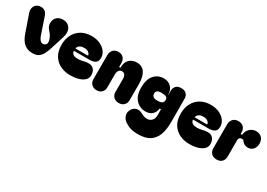

<svg xmlns="http://www.w3.org/2000/svg" viewBox="1 -1295 3159 2270"><g transform="rotate(30 1580.5 -160.5)"><path d="M287 0Q222 0 176 -38Q130 -76 100 -164L21 -392Q5 -437 21.5 -475Q38 -513 83 -523Q123 -532 153.5 -515Q184 -498 197 -458L275 -229Q289 -189 309.5 -170Q330 -151 360 -161Q388 -172 390.5 -197.5Q393 -223 379 -257Q367 -288 347 -310Q327 -332 311 -356Q295 -380 295 -416Q295 -468 328.5 -497.5Q362 -527 417 -525Q464 -524 494 -492Q524 -460 524 -411Q524 -384 515 -353Q506 -322 495 -288L455 -162Q439 -112 419.5 -75.5Q400 -39 369.5 -19.5Q339 0 287 0Z M540 -260Q540 -339 571.5 -399Q603 -459 661.5 -493Q720 -527 801 -527Q864 -527 914.5 -504Q965 -481 994 -442.5Q1023 -404 1023 -358Q1023 -310 995 -290Q967 -270 912 -270H702Q702 -244 722.5 -227Q743 -210 792 -210Q817 -210 838.5 -215Q860 -220 882.5 -224.5Q905 -229 933 -229Q973 -229 999 -200.5Q1025 -172 1025 -122Q1025 -63 964.5 -30Q904 3 806 3Q737 3 676.5 -24Q616 -51 578 -109.5Q540 -168 540 -260ZM864 -303Q879 -303 874 -317Q870 -331 850 -346Q830 -361 792 -361Q748 -361 726.5 -342Q705 -323 705 -303Z M1167 0Q1123 0 1096.5 -26.5Q1070 -53 1070 -92V-423Q1070 -465 1095 -494Q1120 -523 1167 -523Q1213 -523 1237 -494Q1261 -465 1261 -421V-371H1279Q1279 -428 1299.5 -461Q1320 -494 1352 -508.5Q1384 -523 1416 -523Q1493 -523 1529 -467.5Q1565 -412 1565 -310V-92Q1565 -53 1539 -26.5Q1513 0 1469 0Q1424 0 1397.5 -26.5Q1371 -53 1371 -92V-269Q1371 -305 1357.5 -325Q1344 -345 1318 -345Q1288 -345 1274.5 -323Q1261 -301 1261 -267V-92Q1261 -53 1236 -26.5Q1211 0 1167 0Z M1850 206Q1789 206 1746.5 193Q1704 180 1665 153Q1631 129 1617 86Q1603 43 1631 -1Q1649 -28 1671.5 -38Q1694 -48 1715.5 -46.5Q1737 -45 1753 -37Q1788 -20 1807.5 -12.5Q1827 -5 1852 -5Q1889 -5 1914.5 -31Q1940 -57 1940 -104V-185H1922Q1915 -132 1881.5 -101.5Q1848 -71 1790 -71Q1746 -71 1704 -93Q1662 -115 1635 -163Q1608 -211 1608 -290Q1608 -406 1659 -463Q1710 -520 1791 -520Q1847 -520 1887 -482.5Q1927 -445 1927 -378L1930 -379V-435Q1930 -470 1952.5 -496.5Q1975 -523 2023 -523Q2074 -523 2096.5 -496.5Q2119 -470 2119 -435L2120 -120Q2121 -16 2094.5 57Q2068 130 2008.5 168Q1949 206 1850 206ZM1776 -307Q1776 -253 1848 -253Q1895 -253 1914 -266Q1933 -279 1933 -307Q1933 -336 1913.5 -347Q1894 -358 1847 -358Q1813 -358 1794.5 -347Q1776 -336 1776 -307Z M2167 -260Q2167 -339 2198.5 -399Q2230 -459 2288.5 -493Q2347 -527 2428 -527Q2491 -527 2541.5 -504Q2592 -481 2621 -442.5Q2650 -404 2650 -358Q2650 -310 2622 -290Q2594 -270 2539 -270H2329Q2329 -244 2349.5 -227Q2370 -210 2419 -210Q2444 -210 2465.5 -215Q2487 -220 2509.5 -224.5Q2532 -229 2560 -229Q2600 -229 2626 -200.5Q2652 -172 2652 -122Q2652 -63 2591.5 -30Q2531 3 2433 3Q2364 3 2303.5 -24Q2243 -51 2205 -109.5Q2167 -168 2167 -260ZM2491 -303Q2506 -303 2501 -317Q2497 -331 2477 -346Q2457 -361 2419 -361Q2375 -361 2353.5 -342Q2332 -323 2332 -303Z M2805 0Q2758 0 2732 -27Q2706 -54 2706 -95V-423Q2706 -466 2732 -494.5Q2758 -523 2805 -523Q2852 -523 2877 -494.5Q2902 -466 2902 -425V-404H2921Q2925 -457 2961 -491Q2997 -525 3046 -525Q3095 -525 3123.5 -495Q3152 -465 3152 -415Q3152 -368 3125 -337Q3098 -306 3056 -306Q3021 -306 2997.5 -322.5Q2974 -339 2963 -361Q2931 -365 2916.5 -354.5Q2902 -344 2902 -313V-95Q2902 -54 2877 -27Q2852 0 2805 0Z"/></g></svg>

Font: Bagel Fat One
Style: Regular
Weight: 400
Designer: Kyung-won Kim
Foundry: JAMO
Version: Version 1.000; ttfautohint (v1.8.4.7-5d5b);gftools[0.9.28]